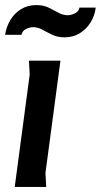

<svg xmlns="http://www.w3.org/2000/svg" viewBox="-31 -736 397 756"><path d="M151 0H27L86 -443L83 -497H207L148 -55ZM346 -706Q342 -674 325.5 -647.5Q309 -621 283 -605Q257 -589 223 -589Q196 -589 175 -599Q154 -609 136 -619Q118 -629 99 -629Q86 -629 71 -621.5Q56 -614 54 -599H-11Q-6 -631 10 -657.5Q26 -684 52 -700Q78 -716 112 -716Q140 -716 160.5 -706Q181 -696 199 -686Q217 -676 236 -676Q249 -676 264 -683.5Q279 -691 282 -706Z"/></svg>

Font: Rosario
Style: Italic
Weight: 400
Italic angle: -8.05°
Designer: Hector Gatti
Foundry: Omnibus Type
Version: Version 1.201